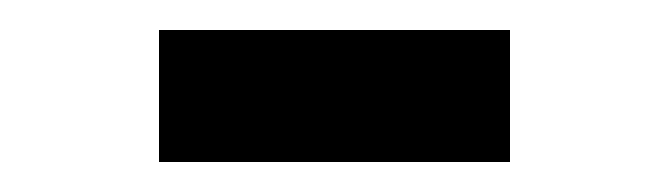

<svg xmlns="http://www.w3.org/2000/svg" viewBox="-20 -664 443 128"><path d="M320 -644H86V-556H320Z"/></svg>

Font: Maven Pro
Style: Black
Weight: 900
Designer: Joe Prince
Foundry: Joe Prince
Version: Version 1.003